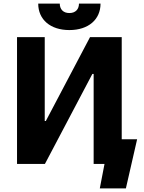

<svg xmlns="http://www.w3.org/2000/svg" viewBox="-20 -905 795 1060"><path d="M191 -885C191 -797 258 -739 363 -739C468 -739 535 -797 535 -885H416C416 -854 397 -833 363 -833C329 -833 310 -854 310 -885ZM74 0H228L490 -497H497V0H557L531 135H675L737 -136H652V-700H477L233 -237H227V-700H74Z"/></svg>

Font: Fixel Text Bold
Style: Bold
Weight: 700
Width: 4
Designer: AlfaBravo + MacPaw
Foundry: Kyrylo Tkachov, Marchela Mozhyna, Serhii Makarenko, Maria Weinstein, Zakhar Kryvoshyya
Version: Version 1.211